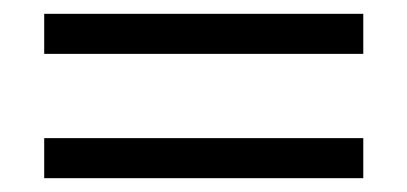

<svg xmlns="http://www.w3.org/2000/svg" viewBox="-20 -369 590 278"><path d="M44 -291V-349H506V-291ZM44 -111V-169H506V-111Z"/></svg>

Font: EauTestInfant Medium
Style: Regular
Weight: 500
Designer: Christian Thalmann (Catharsis Fonts)
Version: Version 0.001;PS 000.001;hotconv 1.0.88;makeotf.lib2.5.64775